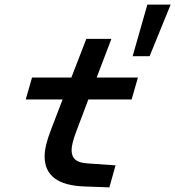

<svg xmlns="http://www.w3.org/2000/svg" viewBox="-20 -808 761 834"><path d="M556.2 -564 620.1 -788.1H721.2L629.9 -564ZM312 -238.8Q291 -184.1 291 -155.8Q291 -128.4 307.6 -114.3Q324.2 -100.1 361.8 -98.1L481.9 -89.8L455.1 5.9L348.1 2Q173.8 -3.4 173.8 -128.9Q173.8 -173.8 202.1 -246.1L252 -376H91.8L119.1 -471.2H290L355 -639.2H463.9L399.9 -471.2H579.1L551.8 -376H363.8Z"/></svg>

Font: IntelOne Mono Medium
Style: Italic
Weight: 500
Italic angle: -16°
Designer: Fred Shallcrass
Foundry: Frere-Jones Type LLC
Version: Version 1.200;hotconv 1.1.0;makeotfexe 2.6.0;FJTRelease1.2